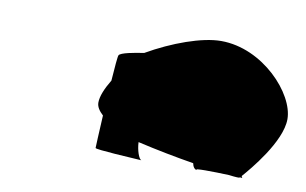

<svg xmlns="http://www.w3.org/2000/svg" viewBox="-52 -808 949 595"><g transform="rotate(10 422.5 -511.0)"><path d="M259 -461C259 -448 267 -436 280 -424C277 -370 275 -324 275 -321C275 -316 393 -310 421 -308C413 -311 404 -337 403 -362C463 -348 526 -336 581 -327C583 -316 589 -308 596 -308C582 -313 647 -312 697 -310C720 -307 730 -307 730 -308C730 -308 731 -308 731 -309C735 -309 737 -308 739 -308C738 -309 737 -311 736 -314C759 -340 845 -441 845 -512C845 -592 733 -715 601 -715C541 -715 450 -682 372 -637C344 -633 299 -625 295 -616C293 -613 290 -579 287 -535C270 -507 259 -481 259 -461Z"/></g></svg>

Font: Ampere
Style: SCUltExt
Weight: 400
Version: Version 1